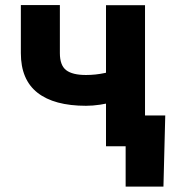

<svg xmlns="http://www.w3.org/2000/svg" viewBox="-20 -566 660 743"><path d="M312.9 -156.6Q189.6 -156.6 125.2 -207.1Q60.7 -257.6 60.7 -360.4V-546.3H211.7V-360.4Q211.7 -313.4 235.9 -294.6Q260.2 -275.8 312.9 -275.8Q349.7 -275.8 385.7 -283.5Q421.8 -291.2 463.7 -305.7V-186.5Q447.1 -179.2 421.4 -172.2Q395.7 -165.1 367.3 -160.9Q338.9 -156.6 312.9 -156.6ZM390.2 0V-545.9H541.2V0ZM466.2 156.2V0H423.6V-119.1H619.5L612.5 156.2Z"/></svg>

Font: GitLab Sans
Style: Regular
Weight: 400
Designer: Rasmus Andersson
Foundry: Modifications by GitLab B.V., manufactured by rsms
Version: Version 4.000;git-c8fb6b7